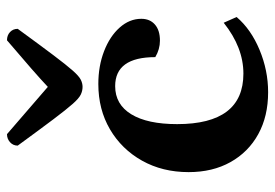

<svg xmlns="http://www.w3.org/2000/svg" viewBox="-136 -620 769 536"><g transform="rotate(-90 248.0 -352.5)"><path d="M258 12Q191 12 141 -15.5Q91 -43 63 -93Q35 -143 35 -210Q35 -283 67 -340Q99 -397 154.5 -429.5Q210 -462 281 -462Q331 -462 372.5 -446Q414 -430 438.5 -402.5Q463 -375 463 -342Q463 -318 447 -304Q431 -290 402 -290Q378 -290 356 -303Q356 -415 275 -415Q224 -415 196.5 -370Q169 -325 169 -242Q169 -57 310 -57Q383 -57 452 -112L468 -76Q434 -36 376.5 -12Q319 12 258 12ZM273 -506Q262 -506 251.5 -511Q241 -516 225.5 -533.5Q210 -551 182.5 -587.5Q155 -624 109 -687Q109 -700 118.5 -708.5Q128 -717 141 -717Q233 -638 273 -603Q292 -621 324 -649Q356 -677 403 -717Q417 -717 426 -708.5Q435 -700 435 -687Q389 -624 361.5 -587.5Q334 -551 318.5 -533.5Q303 -516 293 -511Q283 -506 273 -506Z"/></g></svg>

Font: Petrona
Style: Bold
Weight: 700
Designer: Ringo R. Seeber
Foundry: Ringo R. Seeber
Version: Version 2.001; ttfautohint (v1.8.3)